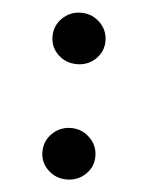

<svg xmlns="http://www.w3.org/2000/svg" viewBox="-42 -505 418 550"><g transform="rotate(5 167.0 -230.5)"><path d="M93.8 0ZM93.8 -63.5Q93.8 -94.7 116.2 -116.5Q138.7 -138.2 169.9 -138.2Q201.2 -138.2 223.6 -116.5Q246.1 -94.7 246.1 -63.5Q246.1 -32.7 223.9 -11.5Q201.7 9.8 169.9 9.8Q138.2 9.8 116 -11.5Q93.8 -32.7 93.8 -63.5ZM93.8 -395Q93.8 -426.3 116.2 -448Q138.7 -469.7 169.9 -469.7Q201.2 -469.7 223.6 -448Q246.1 -426.3 246.1 -395Q246.1 -364.3 223.9 -343Q201.7 -321.8 169.9 -321.8Q138.2 -321.8 116 -343Q93.8 -364.3 93.8 -395Z"/></g></svg>

Font: Arbutus Slab
Style: Regular
Weight: 400
Designer: Karolina Lach
Foundry: Karolina Lach
Version: Version 1.001; ttfautohint (v0.92) -l 10 -r 16 -G 200 -x 7 -